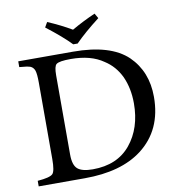

<svg xmlns="http://www.w3.org/2000/svg" viewBox="-89 -904 917 985"><g transform="rotate(-10 369.5 -411.5)"><path d="M469 -823 484 -797Q406 -737 357 -687H334Q290 -733 207 -797L222 -823Q290 -794 346 -761Q405 -795 469 -823ZM41 -650H326Q521 -650 610 -565Q695 -482 695 -350Q695 -177 572 -83Q463 0 273 0H33V-29Q97 -34 112 -49Q126 -63 126 -126V-524Q126 -569 120 -587Q114 -604 99 -611Q83 -617 41 -620ZM220 -546V-133Q220 -78 243 -58Q266 -38 322 -38Q450 -38 519 -122Q588 -206 588 -335Q588 -413 560 -475Q531 -536 477 -570Q413 -615 308 -615Q248 -615 233 -603Q220 -593 220 -546Z"/></g></svg>

Font: Shafarik
Style: Regular
Weight: 400
Version: Version 1.001; ttfautohint (v1.8.4.7-5d5b)